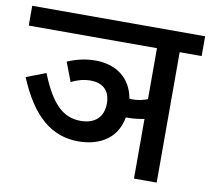

<svg xmlns="http://www.w3.org/2000/svg" viewBox="-72 -703 859 783"><g transform="rotate(10 358.0 -311.0)"><path d="M178 -422 208 -343C235 -356 259 -363 288 -363C335 -363 369 -339 369 -282C369 -228 337 -194 275 -194C201 -194 152 -244 105 -362L24 -331C89 -174 173 -110 281 -110C352 -110 437 -139 455 -240C457 -240 460 -240 462 -240C488 -240 510 -243 531 -247V0H625V-540H716V-622H0V-540H531V-329C513 -322 493 -317 469 -317C465 -317 460 -318 456 -318C442 -400 381 -447 293 -447C256 -447 216 -439 178 -422Z"/></g></svg>

Font: Noto Sans Devanagari UI SemiCondensed Medium
Style: Regular
Weight: 500
Width: 4
Designer: Jelle Bosma - Monotype Design Team
Foundry: Monotype Imaging Inc.
Version: Version 2.004